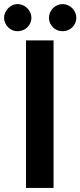

<svg xmlns="http://www.w3.org/2000/svg" viewBox="-47 -921 394 941"><path d="M215.5 0H80.5V-723H215.5ZM260 -768Q246 -768 233.8 -773Q221.5 -778 212.5 -787Q203.5 -796 198.2 -808Q193 -820 193 -833.5Q193 -847 198.2 -859.2Q203.5 -871.5 212.5 -880.8Q221.5 -890 233.8 -895.5Q246 -901 260 -901Q273.5 -901 285.8 -895.5Q298 -890 307.2 -880.8Q316.5 -871.5 321.8 -859.2Q327 -847 327 -833.5Q327 -820 321.8 -808Q316.5 -796 307.2 -787Q298 -778 285.8 -773Q273.5 -768 260 -768ZM38.5 -768Q25.5 -768 13.8 -773Q2 -778 -7 -787Q-16 -796 -21.5 -808Q-27 -820 -27 -833.5Q-27 -847 -21.5 -859.2Q-16 -871.5 -7 -880.8Q2 -890 13.8 -895.5Q25.5 -901 38.5 -901Q52.5 -901 65 -895.5Q77.5 -890 86.8 -880.8Q96 -871.5 101.5 -859.2Q107 -847 107 -833.5Q107 -820 101.5 -808Q96 -796 86.8 -787Q77.5 -778 65 -773Q52.5 -768 38.5 -768Z"/></svg>

Font: Lato
Style: Bold
Weight: 700
Designer: Lukasz Dziedzic with Adam Twardoch and Botio Nikoltchev
Foundry: tyPoland Lukasz Dziedzic
Version: Version 2.010; 2014-09-01; http://www.latofonts.com/; ttfaut